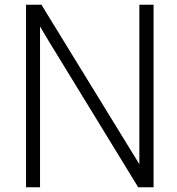

<svg xmlns="http://www.w3.org/2000/svg" viewBox="-20 -790 748 810"><path d="M148.9 0H89.8V-770H154.8L567.9 -97.2V-158.2V-770H627.9V0H563L184.1 -619.1L148.9 -678.2V-613.8Z"/></svg>

Font: Junction Light
Style: Regular
Weight: 300
Designer: Caroline Hadilaksono
Foundry: Caroline Hadilaksono
Version: Version 1.002